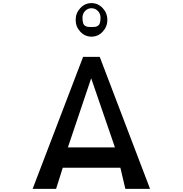

<svg xmlns="http://www.w3.org/2000/svg" viewBox="-20 -1215 1176 1236"><path d="M641 -1011Q611 -979 569 -979Q527 -979 497 -1011Q467 -1043 467 -1087Q467 -1131 497 -1163Q527 -1195 569 -1195Q611 -1195 641 -1163Q671 -1131 671 -1087Q671 -1043 641 -1011ZM627 -1102Q627 -1127 610 -1144.5Q593 -1162 569 -1162Q545 -1162 528 -1144.5Q511 -1127 511 -1102Q511 -1080 515 -1067Q519 -1054 528.5 -1048.5Q538 -1043 546 -1042Q554 -1041 569 -1041Q584 -1041 592 -1042Q600 -1043 609.5 -1048.5Q619 -1054 623 -1067Q627 -1080 627 -1102ZM190 1 515 -849H622L946 1H787L755 -135H384L341 1ZM417 -266H720L567 -711Z"/></svg>

Font: OpenDyslexic
Style: Regular
Weight: 400
Designer: Abbie Gonzalez
Version: Version 0.920;hotconv 1.0.109;makeotfexe 2.5.65596